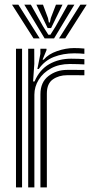

<svg xmlns="http://www.w3.org/2000/svg" viewBox="-20 -811 405 831"><path d="M141.8 -512.5 154.8 -578V-600H181L181.5 -594.5L164.2 -552.8H169.2Q189.2 -576.8 227.1 -589.9Q265 -603 300.2 -603Q308.5 -603 322.5 -602.5Q336.5 -602 345.2 -600.8V-578Q338 -579 325 -579.6Q312 -580.2 301.8 -580.2Q253.2 -580.2 213.1 -564.5Q173 -548.8 147.8 -512.5ZM102 0V-600H128.2L128.5 -535L123.2 -458.5H129.5Q151.5 -509.8 193.2 -533.4Q235 -557 287.8 -557Q301.2 -557 320.2 -556.4Q339.2 -555.8 345.2 -555V-532.2Q337.2 -532.8 317.2 -533.4Q297.2 -534 282.2 -534Q235.2 -534 200.8 -515.1Q166.2 -496.2 147.5 -465.9Q128.8 -435.5 128.8 -401.2V0ZM49.2 0V-600H75.5V0ZM155 0V-403.5Q155 -455 189.6 -481.8Q224.2 -508.5 270.5 -508.5Q287.8 -508.5 308.9 -508.5Q330 -508.5 345.2 -508.2V-485.2Q330.2 -485.5 308.2 -485.5Q286.2 -485.5 270.5 -485.5Q234.8 -485.5 208.8 -467.4Q182.8 -449.2 182.8 -406.2V0ZM32 -790.8H59.5L151.8 -644.8H125.2ZM85.2 -790.8H113.5L166.2 -697.2L189.2 -660.8H198.2L221 -697L273.8 -790.8H302L214 -644.8H173.2ZM137.5 -790.8H166L187.5 -733.2L191.5 -713.8H195.8L200 -733.2L222.2 -790.8H250.5L215.5 -719L201.2 -689.5H186.2L172 -719ZM327.8 -790.8H355.2L262.2 -644.8H235.5Z"/></svg>

Font: Big Shoulders Inline Text ExtraBold
Style: Regular
Weight: 800
Designer: Patric King
Foundry: XO Type Co
Version: Version 1.000